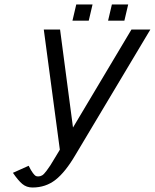

<svg xmlns="http://www.w3.org/2000/svg" viewBox="-20 -833 696 863"><path d="M38.1 0ZM126 9.8Q99.1 9.8 80.1 -6.3Q61 -22.5 38.1 -56.2L108.9 -87.9Q119.6 -65.9 127.9 -55.2Q136.2 -44.4 140.6 -42.2Q145 -40 151.9 -40Q161.1 -40 169.2 -44.7Q177.2 -49.3 188.7 -64.7Q200.2 -80.1 206.1 -89.4Q211.9 -98.6 229 -127Q233.4 -134.3 235.8 -138.2L249 -160.2L176.8 -700.2H250L308.1 -259.8L570.8 -700.2H655.8L318.8 -136.2Q273.9 -59.6 229.7 -24.9Q185.5 9.8 126 9.8ZM556.2 -740.2ZM482.9 -813H556.2L539.1 -740.2H465.8ZM322.8 -813H396L378.9 -740.2H305.7Z"/></svg>

Font: Pfennig
Style: Italic
Weight: 500
Italic angle: -13°
Version: Version 20120410 ; ttfautohint (v0.8)